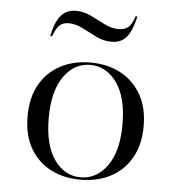

<svg xmlns="http://www.w3.org/2000/svg" viewBox="-48 -659 653 715"><g transform="rotate(5 278.5 -301.5)"><path d="M278.2 11.3Q215.3 11.3 166.5 -14.1Q117.7 -39.5 89.9 -88.3Q62.1 -137.1 62.1 -207.3Q62.1 -277.4 89.9 -326.2Q117.7 -375 166.5 -400.8Q215.3 -426.6 278.2 -426.6Q341.9 -426.6 390.7 -400.8Q439.5 -375 467.7 -326.2Q496 -277.4 496 -207.3Q496 -137.9 467.7 -88.7Q439.5 -39.5 390.7 -14.1Q341.9 11.3 278.2 11.3ZM278.2 2.4Q338.7 2.4 377.8 -52.4Q416.9 -107.3 416.9 -207.3Q416.9 -308.1 377.8 -362.9Q338.7 -417.7 278.2 -417.7Q218.5 -417.7 179.8 -362.9Q141.1 -308.1 141.1 -207.3Q141.1 -106.5 179.8 -52Q218.5 2.4 278.2 2.4ZM349.2 -510.5Q317.7 -510.5 290.3 -524.6Q262.9 -538.7 236.7 -552Q210.5 -565.3 184.7 -565.3Q164.5 -565.3 152 -554.8Q139.5 -544.4 126.6 -511.3L120.2 -512.1Q130.6 -564.5 151.6 -589.1Q172.6 -613.7 207.3 -613.7Q237.9 -613.7 265.3 -600Q292.7 -586.3 319 -573Q345.2 -559.7 371.8 -559.7Q392.7 -559.7 406.5 -570.2Q420.2 -580.6 430.6 -612.9L437.1 -612.1Q425 -558.1 404.8 -534.3Q384.7 -510.5 349.2 -510.5Z"/></g></svg>

Font: Playfair 144pt SemiExpanded Light
Style: Regular
Weight: 300
Width: 6
Designer: Claus Eggers Sørensen
Foundry: Claus Eggers Sørensen
Version: Version 2.203